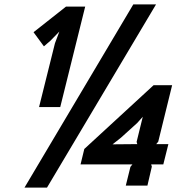

<svg xmlns="http://www.w3.org/2000/svg" viewBox="-20 -840 861 870"><path d="M720 -95H665L668 -85L648 1H550L571 -84L580 -95H345L362 -165L676 -454H760L697 -198L688 -187H743ZM687 -820 193 10H91L584 -820ZM253 -355H157L229 -644L249 -697L209 -656L179 -630L132 -694L279 -810H366ZM602 -187 599 -197 627 -311 602 -283 528 -216 490 -186Z"/></svg>

Font: TypoPRO Sinkin Sans
Style: 600 SemiBold Italic
Weight: 600
Italic angle: -112°
Designer: Keith Bates
Foundry: K-Type
Version: Sinkin Sans (version 1.0)  by Keith Bates   •   © 2014   www